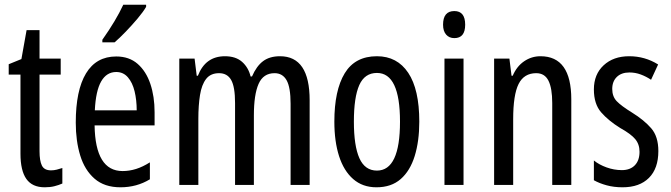

<svg xmlns="http://www.w3.org/2000/svg" viewBox="-20 -786 2850 816"><path d="M197 -62Q209 -62 221 -65Q233 -68 245 -72V-6Q229 1 211 5.5Q193 10 170 10Q117 10 92 -25.5Q67 -61 67 -133V-469H17V-513L71 -535L93 -658H148V-537H238V-469H148V-143Q148 -103 158 -82.5Q168 -62 197 -62Z M474 -546Q529 -546 565 -514.5Q601 -483 619 -429.5Q637 -376 637 -309V-253H382Q385 -59 501 -59Q530 -59 558.5 -68Q587 -77 617 -96V-24Q561 10 492 10Q424 10 382 -26.5Q340 -63 321 -125Q302 -187 302 -265Q302 -402 345.5 -474Q389 -546 474 -546ZM474 -480Q433 -480 410 -440Q387 -400 383 -317H561Q561 -361 552 -398Q543 -435 523.5 -457.5Q504 -480 474 -480ZM601 -757Q589 -736 565 -707.5Q541 -679 514.5 -651.5Q488 -624 467 -606H415V-617Q473 -699 504 -766H601Z M1170 -547Q1296 -547 1296 -360V0H1215V-345Q1215 -415 1198 -445Q1181 -475 1147 -475Q1099 -475 1079 -429.5Q1059 -384 1059 -296V0H979V-348Q979 -417 962.5 -446Q946 -475 911 -475Q875 -475 856 -450.5Q837 -426 830 -382Q823 -338 823 -281V0H742V-537H807L816 -464H821Q853 -547 936 -547Q982 -547 1009 -523Q1036 -499 1045 -461H1051Q1070 -505 1098 -526Q1126 -547 1170 -547Z M1762 -269Q1762 -186 1742.5 -123Q1723 -60 1683 -25Q1643 10 1580 10Q1521 10 1481 -25Q1441 -60 1421 -122.5Q1401 -185 1401 -269Q1401 -402 1445 -474.5Q1489 -547 1582 -547Q1668 -547 1715 -476.5Q1762 -406 1762 -269ZM1484 -269Q1484 -166 1507.5 -113.5Q1531 -61 1582 -61Q1680 -61 1680 -269Q1680 -476 1582 -476Q1530 -476 1507 -424.5Q1484 -373 1484 -269Z M1911 -739Q1957 -739 1957 -681Q1957 -624 1911 -624Q1889 -624 1876 -639Q1863 -654 1863 -681Q1863 -739 1911 -739ZM1950 -537V0H1869V-537Z M2277 -547Q2408 -547 2408 -364V0H2327V-348Q2327 -411 2311 -443Q2295 -475 2259 -475Q2207 -475 2184 -429Q2161 -383 2161 -279V0H2080V-537H2145L2154 -464H2159Q2176 -504 2207.5 -525.5Q2239 -547 2277 -547Z M2778 -144Q2778 -70 2738 -30Q2698 10 2626 10Q2589 10 2558 1.5Q2527 -7 2504 -20V-104Q2526 -86 2558 -74.5Q2590 -63 2623 -63Q2658 -63 2678 -83.5Q2698 -104 2698 -141Q2698 -173 2679.5 -195Q2661 -217 2616 -242Q2566 -273 2535 -308.5Q2504 -344 2504 -406Q2504 -470 2545.5 -508.5Q2587 -547 2654 -547Q2721 -547 2777 -512L2747 -447Q2726 -461 2703 -469.5Q2680 -478 2655 -478Q2621 -478 2601.5 -459Q2582 -440 2582 -408Q2582 -376 2601 -356Q2620 -336 2667 -307Q2717 -276 2747.5 -241Q2778 -206 2778 -144Z"/></svg>

Font: Noto Sans Myanmar ExtraCondensed
Style: Regular
Weight: 400
Width: 2
Designer: Monotype Design Team
Foundry: Monotype Imaging Inc.
Version: Version 2.107; ttfautohint (v1.8.4.7-5d5b)